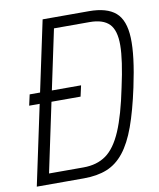

<svg xmlns="http://www.w3.org/2000/svg" viewBox="-88 -869 776 938"><g transform="rotate(-10 300.0 -400.0)"><path d="M18 0 188 -800H418Q506 -800 549.5 -762.5Q593 -725 596.5 -636.5Q600 -548 567 -395Q543 -283 515.5 -207Q488 -131 451.5 -85Q415 -39 366.5 -19.5Q318 0 252 0ZM50 -396 62 -450H317L305 -396ZM80 -15 48 -53H259Q326 -53 371.5 -85.5Q417 -118 450 -195Q483 -272 510 -405Q539 -536 539.5 -610Q540 -684 509 -715.5Q478 -747 412 -747H194L243 -785Z"/></g></svg>

Font: Victor Mono Thin ExtraLight
Style: Italic
Weight: 250
Italic angle: -12°
Monospace: yes
Version: Version 1.561;gftools[0.9.30]